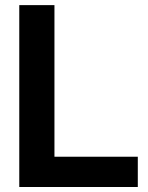

<svg xmlns="http://www.w3.org/2000/svg" viewBox="-20 -748 594 768"><path d="M57.1 0H531.2V-121.1H197.8V-727.5H57.1Z"/></svg>

Font: Raveo Display Display SemiBold
Style: Regular
Weight: 600
Designer: Jakub Foglar, Rasmus Andersson (Inter)
Foundry: Jakubfoglar.com
Version: Version 1.100;Glyphs 3.2.3 (3260)